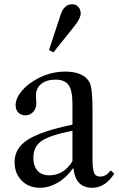

<svg xmlns="http://www.w3.org/2000/svg" viewBox="-20 -879 565 909"><path d="M169 10Q116 10 82.5 -24Q49 -58 49 -112Q49 -177 110.5 -217Q172 -257 323 -289V-387Q323 -450 305 -476Q287 -502 243 -502Q200 -502 175 -481.5Q150 -461 150 -426Q150 -420 151 -408Q152 -396 152 -391Q152 -366 137.5 -349.5Q123 -333 100 -333Q80 -333 67 -346Q54 -359 54 -381Q54 -414 83.5 -449Q113 -484 162 -509Q222 -540 289 -540Q378 -540 405 -487Q418 -460 418 -356V-127Q418 -78 425.5 -60.5Q433 -43 455 -43Q481 -43 504 -72L521 -57Q478 10 417 10Q338 10 328 -80L325 -82Q296 -39 254 -14.5Q212 10 169 10ZM213 -49Q282 -49 323 -116V-260Q217 -239 177.5 -212Q138 -185 138 -133Q138 -93 157.5 -71Q177 -49 213 -49ZM233 -631 212 -642 268 -812Q284 -859 323 -859Q339 -859 350.5 -846.5Q362 -834 362 -816Q362 -792 332 -755Z"/></svg>

Font: Libre Caslon Text
Style: Regular
Weight: 400
Designer: Pablo Impallari, Rodrigo Fuenzalida
Foundry: Pablo Impallari, Rodrigo Fuenzalida
Version: Version 1.002